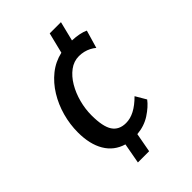

<svg xmlns="http://www.w3.org/2000/svg" viewBox="-227 -765 973 973"><g transform="rotate(-45 259.0 -279.0)"><path d="M171 110 191 0.5Q128.5 -18 96 -73Q63.5 -128 63.5 -212.5Q63.5 -270 79 -326.2Q94.5 -382.5 124 -430.5Q153.5 -478.5 195.2 -512Q237 -545.5 290 -557.5L317.5 -668.5H398L372 -563.5Q398 -562.5 421 -558Q444 -553.5 460.5 -545.5L432.5 -449.5Q421 -459.5 406.2 -467Q391.5 -474.5 375 -478.5Q358.5 -482.5 340.5 -482.5Q303.5 -482.5 272.8 -459.5Q242 -436.5 219.8 -398.8Q197.5 -361 185.5 -315.5Q173.5 -270 173.5 -225.5Q173.5 -144 197 -108.8Q220.5 -73.5 270 -73.5Q301 -73.5 332 -89.8Q363 -106 396.5 -139.5L430 -82.5Q407.5 -52.5 365.8 -25.2Q324 2 270.5 6.5L251.5 110Z"/></g></svg>

Font: Koeln Type Sans
Style: Italic
Weight: 400
Italic angle: -7.5°
Designer: Eben Sorkin
Foundry: Eben Sorkin
Version: Version 2.001